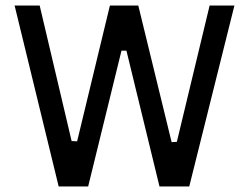

<svg xmlns="http://www.w3.org/2000/svg" viewBox="-20 -677 904 697"><path d="M33 -657 193 0H300L421 -493H439L559 0H667L831 -657H741L622 -162L603 -161L482 -657H379L260 -164L240 -165L124 -657Z"/></svg>

Font: Logix
Style: Regular
Weight: 400
Designer: Michael Lee Finney
Version: Version 1.06